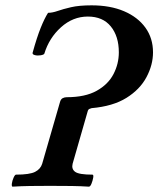

<svg xmlns="http://www.w3.org/2000/svg" viewBox="-20 -696 593 719"><path d="M27 3Q23 2 24.5 -9Q26 -20 31 -31Q36 -42 40 -42Q91 -42 111.5 -52.5Q132 -63 138 -83L205 -315Q208 -325 215 -328.5Q222 -332 230 -332Q299 -332 342 -356Q385 -380 405 -418.5Q425 -457 425 -500Q425 -560 395 -597Q365 -634 309 -634Q253 -634 208.5 -594Q164 -554 146 -495Q144 -491 132.5 -489Q121 -487 111 -489.5Q101 -492 102 -498Q118 -556 132.5 -592Q147 -628 160 -648Q176 -648 196 -655Q216 -662 246 -669Q276 -676 323 -676Q393 -676 444.5 -654Q496 -632 524.5 -592.5Q553 -553 553 -500Q553 -453 528.5 -407Q504 -361 453.5 -329.5Q403 -298 323 -291Q319 -290 314.5 -288Q310 -286 308 -278L252 -83Q247 -63 261.5 -52.5Q276 -42 326 -42Q331 -42 329 -30.5Q327 -19 322.5 -8Q318 3 313 3Q282 1 248.5 0.5Q215 0 167 0Q126 0 92.5 0.5Q59 1 27 3Z"/></svg>

Font: Junicode
Style: Bold Italic
Weight: 700
Italic angle: -11°
Designer: Peter S. Baker
Version: Version 2.100; ttfautohint (v1.8.4)